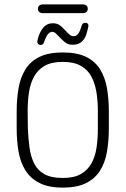

<svg xmlns="http://www.w3.org/2000/svg" viewBox="-20 -845 572 875"><path d="M476 -337Q476 -394 467.5 -443Q459 -492 436.5 -528.5Q414 -565 373 -585.5Q332 -606 266 -606Q202 -606 160.5 -586Q119 -566 96 -529Q73 -492 64.5 -443Q56 -394 56 -337V-260Q56 -203 64.5 -154Q73 -105 96 -68.5Q119 -32 160 -11Q201 10 266 10Q331 10 372 -10.5Q413 -31 436 -67.5Q459 -104 467.5 -153.5Q476 -203 476 -260ZM107 -258 106 -339Q106 -384 112 -424Q118 -464 135 -495.5Q152 -527 183.5 -545Q215 -563 266 -563Q317 -563 348.5 -545Q380 -527 396.5 -496Q413 -465 419.5 -424.5Q426 -384 426 -339V-258Q426 -213 420 -172.5Q414 -132 397 -101Q380 -70 349 -52Q318 -34 266 -34Q213 -34 182 -51.5Q151 -69 135.5 -100.5Q120 -132 114.5 -172.5Q109 -213 107 -258ZM383 -728Q383 -734 379.5 -737.5Q376 -741 370 -741H368Q355 -741 351 -725Q339 -680 316 -680Q307 -680 301 -684Q295 -688 279 -705Q261 -725 249 -732Q237 -739 221 -739Q199 -739 184.5 -726.5Q170 -714 159 -688Q155 -678 152.5 -668Q150 -658 150 -654Q150 -648 154.5 -644Q159 -640 164 -640Q177 -640 181 -653Q196 -700 218 -700Q225 -700 231 -695.5Q237 -691 249 -678Q271 -655 282.5 -648Q294 -641 311 -641Q357 -641 373 -687Q376 -697 379.5 -710.5Q383 -724 383 -728ZM177 -825Q166 -825 159.5 -820Q153 -815 153 -805Q153 -795 159.5 -790Q166 -785 177 -785H355Q367 -785 373.5 -790Q380 -795 380 -805Q380 -815 373.5 -820Q367 -825 355 -825Z"/></svg>

Font: Beiruti Light
Style: Regular
Weight: 300
Designer: Arlette Boutros
Foundry: Boutros
Version: Version 1.41